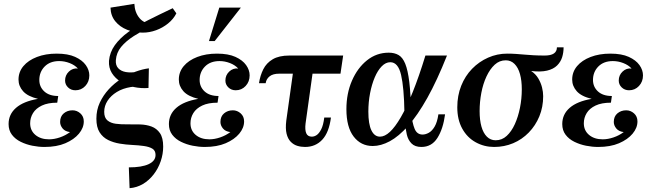

<svg xmlns="http://www.w3.org/2000/svg" viewBox="-20 -760 3409 1006"><path d="M321 -338Q321 -366 341 -385Q361 -404 388 -401Q372 -419 345 -429.5Q318 -440 290 -440Q242 -440 214 -411.5Q186 -383 186 -341Q186 -305 212 -281Q238 -257 285 -257L280 -222Q231 -222 199.5 -207Q168 -192 153 -167.5Q138 -143 138 -114Q138 -76 165.5 -53Q193 -30 237 -30Q264 -30 293.5 -40Q323 -50 347 -68Q321 -71 308 -87Q295 -103 295 -121Q295 -150 314 -166Q333 -182 360 -182Q383 -182 401 -166Q419 -150 419 -124Q419 -90 393.5 -59.5Q368 -29 322.5 -9.5Q277 10 213 10Q182 10 149.5 3.5Q117 -3 88.5 -17Q60 -31 42.5 -54Q25 -77 25 -110Q25 -161 64 -195Q103 -229 179 -242Q125 -255 101 -282Q77 -309 77 -343Q77 -383 102.5 -413.5Q128 -444 173.5 -461.5Q219 -479 277 -479Q336 -479 373.5 -462Q411 -445 429.5 -419Q448 -393 448 -365Q448 -332 427 -309.5Q406 -287 375 -287Q352 -287 336.5 -302Q321 -317 321 -338Z M659 226 655 117Q723 117 759 100Q795 83 795 52Q795 29 778.5 19Q762 9 734 5Q706 1 673 -0.5Q640 -2 607 -7.5Q574 -13 546.5 -26.5Q519 -40 502 -66.5Q485 -93 485 -138Q485 -184 503 -222.5Q521 -261 550 -292.5Q579 -324 615 -347Q651 -370 689 -384Q727 -398 760 -402L758 -299Q708 -311 665.5 -304Q623 -297 592 -278Q561 -259 543.5 -232Q526 -205 526 -174Q526 -143 543 -129Q560 -115 587 -111.5Q614 -108 647.5 -108.5Q681 -109 714 -108Q747 -107 774 -97Q801 -87 818 -62.5Q835 -38 835 8Q835 47 822 85Q809 123 785 154Q761 185 729 204Q697 223 659 226ZM758 -299Q719 -296 681.5 -304Q644 -312 613.5 -331Q583 -350 566 -377.5Q549 -405 551 -441Q555 -486 581.5 -523Q608 -560 652 -592Q696 -624 755.5 -654Q815 -684 885 -717L904 -690Q836 -655 779.5 -626.5Q723 -598 681 -571Q639 -544 614.5 -514Q590 -484 587 -445Q585 -418 599.5 -402.5Q614 -387 639.5 -382.5Q665 -378 696.5 -383.5Q728 -389 760 -402ZM728 -589Q684 -589 646 -604Q608 -619 584 -648.5Q560 -678 559 -720L684 -740Q686 -695 711 -665Q736 -635 782 -635L904 -690Q889 -660 860.5 -637Q832 -614 797.5 -601.5Q763 -589 728 -589Z M1161 -338Q1161 -366 1181 -385Q1201 -404 1228 -401Q1212 -419 1185 -429.5Q1158 -440 1130 -440Q1082 -440 1054 -411.5Q1026 -383 1026 -341Q1026 -305 1052 -281Q1078 -257 1125 -257L1120 -222Q1071 -222 1039.5 -207Q1008 -192 993 -167.5Q978 -143 978 -114Q978 -76 1005.5 -53Q1033 -30 1077 -30Q1104 -30 1133.5 -40Q1163 -50 1187 -68Q1161 -71 1148 -87Q1135 -103 1135 -121Q1135 -150 1154 -166Q1173 -182 1200 -182Q1223 -182 1241 -166Q1259 -150 1259 -124Q1259 -90 1233.5 -59.5Q1208 -29 1162.5 -9.5Q1117 10 1053 10Q1022 10 989.5 3.5Q957 -3 928.5 -17Q900 -31 882.5 -54Q865 -77 865 -110Q865 -161 904 -195Q943 -229 1019 -242Q965 -255 941 -282Q917 -309 917 -343Q917 -383 942.5 -413.5Q968 -444 1013.5 -461.5Q1059 -479 1117 -479Q1176 -479 1213.5 -462Q1251 -445 1269.5 -419Q1288 -393 1288 -365Q1288 -332 1267 -309.5Q1246 -287 1215 -287Q1192 -287 1176.5 -302Q1161 -317 1161 -338ZM1242 -720 1105 -545H1075L1129 -720Z M1764 -374H1443Q1410 -374 1392.5 -360Q1375 -346 1372 -324H1337Q1343 -364 1359.5 -397Q1376 -430 1409 -449.5Q1442 -469 1496 -469H1778ZM1620 -392 1581 -113Q1577 -80 1584.5 -62Q1592 -44 1614 -44Q1627 -44 1639.5 -52.5Q1652 -61 1663 -82.5Q1674 -104 1679 -144H1714Q1704 -66 1668.5 -28Q1633 10 1578 10Q1557 10 1537.5 4Q1518 -2 1503 -17.5Q1488 -33 1481.5 -59.5Q1475 -86 1480 -128L1517 -392Z M1933 5Q1871 5 1833 -44.5Q1795 -94 1795 -188Q1795 -270 1824 -337Q1853 -404 1903 -444Q1953 -484 2017 -484Q2047 -484 2068.5 -471.5Q2090 -459 2103.5 -425.5Q2117 -392 2124.5 -330.5Q2132 -269 2134 -171H2099Q2097 -301 2081.5 -367.5Q2066 -434 2025 -434Q2001 -434 1980 -412.5Q1959 -391 1943.5 -354.5Q1928 -318 1919 -271.5Q1910 -225 1910 -175Q1910 -110 1926 -77Q1942 -44 1971 -44Q1996 -44 2023 -69Q2050 -94 2080 -145.5Q2110 -197 2142.5 -277.5Q2175 -358 2209 -469H2322Q2270 -338 2219 -247Q2168 -156 2118.5 -100.5Q2069 -45 2022.5 -20Q1976 5 1933 5ZM2188 10Q2154 10 2136 -8.5Q2118 -27 2111.5 -55Q2105 -83 2103 -114.5Q2101 -146 2099 -171H2134Q2140 -115 2152.5 -85Q2165 -55 2194 -55Q2210 -55 2227 -64.5Q2244 -74 2257.5 -97Q2271 -120 2277 -161H2312Q2302 -85 2272 -37.5Q2242 10 2188 10Z M2933 -512Q2933 -485 2925.5 -460.5Q2918 -436 2899 -417Q2880 -398 2846.5 -390Q2813 -382 2763 -388Q2787 -372 2800.5 -349Q2814 -326 2820 -302Q2826 -278 2826 -256Q2826 -199 2806 -150.5Q2786 -102 2750.5 -65.5Q2715 -29 2668.5 -9.5Q2622 10 2569 10Q2517 10 2472.5 -14.5Q2428 -39 2402 -86Q2376 -133 2376 -198Q2376 -259 2396.5 -310.5Q2417 -362 2453.5 -399.5Q2490 -437 2537.5 -458Q2585 -479 2637 -479Q2661 -479 2683 -477.5Q2705 -476 2727 -474Q2749 -472 2775 -470.5Q2801 -469 2834 -469Q2898 -469 2898 -512ZM2577 -25Q2610 -25 2635 -48Q2660 -71 2677.5 -109.5Q2695 -148 2704.5 -195.5Q2714 -243 2714 -292Q2714 -338 2704.5 -372Q2695 -406 2676 -425Q2657 -444 2630 -444Q2597 -444 2572 -421Q2547 -398 2529 -359.5Q2511 -321 2502 -273.5Q2493 -226 2493 -178Q2493 -131 2502.5 -97Q2512 -63 2531 -44Q2550 -25 2577 -25Z M3222 -338Q3222 -366 3242 -385Q3262 -404 3289 -401Q3273 -419 3246 -429.5Q3219 -440 3191 -440Q3143 -440 3115 -411.5Q3087 -383 3087 -341Q3087 -305 3113 -281Q3139 -257 3186 -257L3181 -222Q3132 -222 3100.5 -207Q3069 -192 3054 -167.5Q3039 -143 3039 -114Q3039 -76 3066.5 -53Q3094 -30 3138 -30Q3165 -30 3194.5 -40Q3224 -50 3248 -68Q3222 -71 3209 -87Q3196 -103 3196 -121Q3196 -150 3215 -166Q3234 -182 3261 -182Q3284 -182 3302 -166Q3320 -150 3320 -124Q3320 -90 3294.5 -59.5Q3269 -29 3223.5 -9.5Q3178 10 3114 10Q3083 10 3050.5 3.5Q3018 -3 2989.5 -17Q2961 -31 2943.5 -54Q2926 -77 2926 -110Q2926 -161 2965 -195Q3004 -229 3080 -242Q3026 -255 3002 -282Q2978 -309 2978 -343Q2978 -383 3003.5 -413.5Q3029 -444 3074.5 -461.5Q3120 -479 3178 -479Q3237 -479 3274.5 -462Q3312 -445 3330.5 -419Q3349 -393 3349 -365Q3349 -332 3328 -309.5Q3307 -287 3276 -287Q3253 -287 3237.5 -302Q3222 -317 3222 -338Z"/></svg>

Font: Brygada 1918 SemiBold
Style: Italic
Weight: 600
Italic angle: -8°
Designer: Mateusz Machalski | Borys Kosmynka | Przemek Hoffer
Foundry: NIEPODLEGLA 2018
Version: Version 3.006